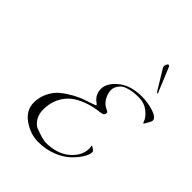

<svg xmlns="http://www.w3.org/2000/svg" viewBox="-330 -1436 1655 1655"><g transform="rotate(45 497.0 -609.0)"><path d="M778 -250 774 -276Q774 -282 778 -282L802 -266Q804 -265 806.5 -262.5Q809 -260 810.5 -259Q812 -258 814 -256Q815 -256 816 -254Q818 -251 818 -244Q818 -214 791.5 -170.5Q765 -127 718.5 -82.5Q672 -38 595 -7Q518 24 424 24Q330 24 244 -36Q158 -96 158 -190Q158 -258 187.5 -316Q217 -374 261 -409.5Q305 -445 357 -473.5Q409 -502 453 -516Q556 -550 556 -554Q556 -562 544 -570Q484 -611 484 -682.5Q484 -754 564.5 -820Q645 -886 782 -886Q831 -886 886 -874Q994 -849 994 -806Q994 -794 983 -776.5Q972 -759 965 -744.5Q958 -730 954 -730Q950 -730 946 -742Q934 -783 884.5 -822.5Q835 -862 765.5 -862Q696 -862 652 -848Q607 -836 587 -814Q552 -776 552 -737.5Q552 -699 573.5 -659Q595 -619 628 -600Q668 -581 668 -576Q668 -559 660 -549Q652 -539 626 -536Q538 -526 471 -500Q404 -474 364.5 -441.5Q325 -409 300 -367Q258 -296 258 -204Q258 -154 279 -116Q300 -78 334 -58Q428 -21 474 -18Q613 -18 695.5 -89Q778 -160 778 -250ZM844 -1008 732 -1192Q730 -1194 730 -1205.5Q730 -1217 736 -1229.5Q742 -1242 750.5 -1242Q759 -1242 764 -1232L850 -1024Q851 -1022 853.5 -1016.5Q856 -1011 858 -1007Q860 -1003 860 -1001.5Q860 -1000 854 -1000Q848 -1000 844 -1008Z"/></g></svg>

Font: Miama
Style: Regular
Weight: 400
Italic angle: 16.5°
Designer: Linus Romer
Foundry: Linus Romer
Version: 0.32